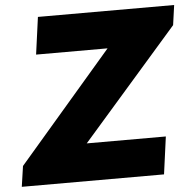

<svg xmlns="http://www.w3.org/2000/svg" viewBox="-52 -775 835 827"><g transform="rotate(-5 365.5 -361.5)"><path d="M9 0H624L646 -162H304L719 -637L731 -723H142L120 -562H429L22 -89Z"/></g></svg>

Font: United Sans Black
Style: Italic
Weight: 900
Italic angle: -8°
Designer: Pablo Impallari, Rodrigo Fuenzalida (Modified by Dan O. Williams)
Version: Version 1.000;PS 001.000;hotconv 1.0.88;makeotf.lib2.5.64775